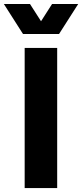

<svg xmlns="http://www.w3.org/2000/svg" viewBox="-64 -949 415 969"><path d="M60.5 -707H224.6V0H60.5ZM87.4 -928.7 143.1 -841.8 198.7 -928.7H330.6L233.9 -777.3H52.2L-44.4 -928.7Z"/></svg>

Font: Wanted Sans ExtraBold
Style: Regular
Weight: 800
Designer: Original Design by Kil Hyung-jin and Kang Hanbin, Wanted Lab, Inc; Hangeul from Source Han Sans by Jang Soo-young and Ka
Foundry: Wanted Lab, Inc.
Version: Version 1.003